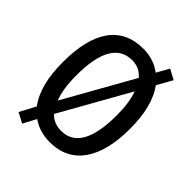

<svg xmlns="http://www.w3.org/2000/svg" viewBox="-218 -886 1066 1066"><g transform="rotate(45 315.0 -353.5)"><path d="M578 -358C578 -475 555 -567 508 -630L558 -720L499 -752L458 -679C419 -709 371 -725 316 -725C140 -725 52 -595 52 -359C52 -240 73 -148 124 -80L74 14L134 45L175 -32C213 -5 260 10 315 10C488 10 578 -125 578 -358ZM157 -358C157 -538 208 -636 316 -636C356 -636 387 -622 412 -592L183 -185C166 -228 157 -286 157 -358ZM473 -358C473 -176 422 -79 315 -79C277 -79 245 -92 221 -118L449 -523C465 -480 473 -424 473 -358Z"/></g></svg>

Font: Noto Sans Armenian Condensed Medium
Style: Regular
Weight: 500
Width: 3
Designer: Monotype Design Team
Foundry: Monotype Imaging Inc.
Version: Version 2.008